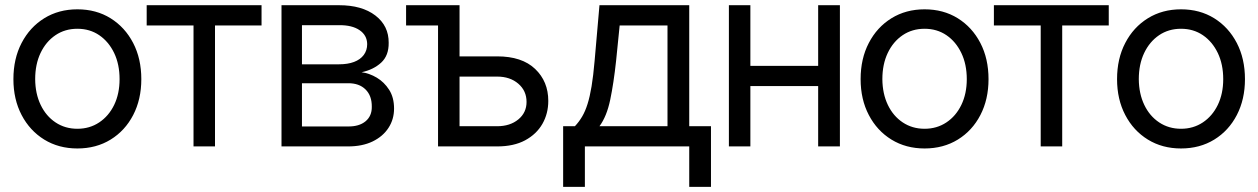

<svg xmlns="http://www.w3.org/2000/svg" viewBox="-20 -559 4804 733"><path d="M275.4 7.8Q204.1 7.8 148.9 -26.1Q93.8 -60.1 62.5 -119.9Q31.2 -179.7 31.2 -256.8Q31.2 -335 62.5 -395Q93.8 -455.1 148.9 -489.3Q204.1 -523.4 275.4 -523.4Q347.2 -523.4 402.1 -489.3Q457 -455.1 488.3 -395Q519.5 -335 519.5 -256.8Q519.5 -179.7 488.5 -119.9Q457.5 -60.1 402.3 -26.1Q347.2 7.8 275.4 7.8ZM275.4 -67.4Q322.3 -67.4 358.6 -91.6Q395 -115.7 415.8 -158.4Q436.5 -201.2 436.5 -256.8Q436.5 -313.5 415.8 -356.7Q395 -399.9 358.9 -424.6Q322.8 -449.2 275.4 -449.2Q228 -449.2 191.7 -424.6Q155.3 -399.9 134.8 -356.7Q114.3 -313.5 114.3 -256.8Q114.7 -201.2 135.3 -158.4Q155.8 -115.7 192.1 -91.6Q228.5 -67.4 275.4 -67.4Z M540 -461.9V-539.1H978.5V-461.9H800.8V0H718.8V-461.9Z M1054.7 0V-539.1H1274.4Q1361.8 -539.1 1413.1 -499.8Q1464.4 -460.4 1463.9 -395.5Q1464.4 -346.7 1435.1 -319.8Q1405.8 -293 1360.4 -283.2Q1390.1 -279.3 1418.5 -262.5Q1446.8 -245.6 1465.6 -216.3Q1484.4 -187 1484.4 -144.5Q1484.4 -103.5 1463.1 -70.8Q1441.9 -38.1 1402.6 -19Q1363.3 0 1308.6 0ZM1132.8 -76.2H1308.6Q1351.1 -75.7 1375.5 -95.9Q1399.9 -116.2 1399.4 -151.4Q1399.9 -193.4 1375.5 -217.5Q1351.1 -241.7 1308.6 -241.2H1132.8ZM1132.8 -313.5H1274.4Q1307.6 -313.5 1331.5 -322.5Q1355.5 -331.5 1368.7 -349.1Q1381.8 -366.7 1381.8 -390.6Q1381.3 -424.3 1352.8 -443.8Q1324.2 -463.4 1274.4 -462.9H1132.8Z M1680.7 -539.1V-461.9H1530.3V-539.1ZM1723.6 -343.8H1877.9Q1972.7 -343.8 2022.9 -295.9Q2073.2 -248 2073.2 -173.8Q2073.2 -125.5 2050.8 -86.2Q2028.3 -46.9 1984.9 -23.4Q1941.4 0 1877.9 0H1652.3V-539.1H1734.4V-77.1H1877.9Q1927.2 -77.1 1958.7 -103Q1990.2 -128.9 1990.2 -169.9Q1990.2 -212.4 1958.7 -239.5Q1927.2 -266.6 1877.9 -266.6H1723.6Z M2129.9 154.3V-77.1H2174.8Q2190.9 -94.2 2202.6 -114.3Q2214.4 -134.3 2223.1 -162.1Q2231.9 -189.9 2238.5 -229.7Q2245.1 -269.5 2250 -326.2L2268.6 -539.1H2611.3V-77.1H2694.3V154.3H2611.3V0H2212.9V154.3ZM2268.6 -77.1H2528.3V-461.9H2345.7L2332 -326.2Q2322.8 -241.2 2309.6 -178Q2296.4 -114.7 2268.6 -77.1Z M3123 -307.6V-230.5H2825.2V-307.6ZM2844.7 -539.1V0H2762.7V-539.1ZM3186.5 -539.1V0H3103.5V-539.1Z M3509.8 7.8Q3438.5 7.8 3383.3 -26.1Q3328.1 -60.1 3296.9 -119.9Q3265.6 -179.7 3265.6 -256.8Q3265.6 -335 3296.9 -395Q3328.1 -455.1 3383.3 -489.3Q3438.5 -523.4 3509.8 -523.4Q3581.5 -523.4 3636.5 -489.3Q3691.4 -455.1 3722.7 -395Q3753.9 -335 3753.9 -256.8Q3753.9 -179.7 3722.9 -119.9Q3691.9 -60.1 3636.7 -26.1Q3581.5 7.8 3509.8 7.8ZM3509.8 -67.4Q3556.6 -67.4 3593 -91.6Q3629.4 -115.7 3650.1 -158.4Q3670.9 -201.2 3670.9 -256.8Q3670.9 -313.5 3650.1 -356.7Q3629.4 -399.9 3593.3 -424.6Q3557.1 -449.2 3509.8 -449.2Q3462.4 -449.2 3426 -424.6Q3389.6 -399.9 3369.1 -356.7Q3348.6 -313.5 3348.6 -256.8Q3349.1 -201.2 3369.6 -158.4Q3390.1 -115.7 3426.5 -91.6Q3462.9 -67.4 3509.8 -67.4Z M3774.4 -461.9V-539.1H4212.9V-461.9H4035.2V0H3953.1V-461.9Z M4488.8 7.8Q4417.5 7.8 4362.3 -26.1Q4307.1 -60.1 4275.9 -119.9Q4244.6 -179.7 4244.6 -256.8Q4244.6 -335 4275.9 -395Q4307.1 -455.1 4362.3 -489.3Q4417.5 -523.4 4488.8 -523.4Q4560.5 -523.4 4615.5 -489.3Q4670.4 -455.1 4701.7 -395Q4732.9 -335 4732.9 -256.8Q4732.9 -179.7 4701.9 -119.9Q4670.9 -60.1 4615.7 -26.1Q4560.5 7.8 4488.8 7.8ZM4488.8 -67.4Q4535.6 -67.4 4572 -91.6Q4608.4 -115.7 4629.2 -158.4Q4649.9 -201.2 4649.9 -256.8Q4649.9 -313.5 4629.2 -356.7Q4608.4 -399.9 4572.3 -424.6Q4536.1 -449.2 4488.8 -449.2Q4441.4 -449.2 4405 -424.6Q4368.7 -399.9 4348.1 -356.7Q4327.6 -313.5 4327.6 -256.8Q4328.1 -201.2 4348.6 -158.4Q4369.1 -115.7 4405.5 -91.6Q4441.9 -67.4 4488.8 -67.4Z"/></svg>

Font: Inter Display V
Style: Regular
Weight: 400
Designer: Rasmus Andersson
Foundry: rsms
Version: Version 3.015;git-src